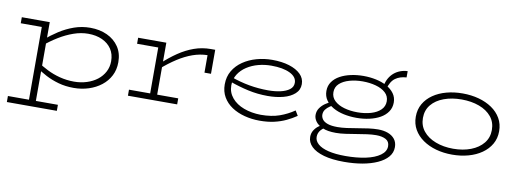

<svg xmlns="http://www.w3.org/2000/svg" viewBox="-62 -948 4148 1536"><g transform="rotate(10 2011.5 -180.5)"><path d="M538 14Q471 14 414 -2Q357 -18 309.5 -43Q262 -68 225 -95V-140Q263 -114 311.5 -89.5Q360 -65 416 -50.5Q472 -36 532 -36Q587 -36 635.5 -51.5Q684 -67 720 -95Q756 -123 776.5 -162Q797 -201 797 -248Q797 -306 769.5 -347Q742 -388 693 -410.5Q644 -433 579 -433Q521 -433 461 -412Q401 -391 343 -355.5Q285 -320 230 -274V-322Q281 -366 337.5 -402.5Q394 -439 456.5 -461Q519 -483 587 -483Q664 -483 724.5 -455Q785 -427 820 -375Q855 -323 855 -250Q855 -189 830 -140.5Q805 -92 761 -57.5Q717 -23 659.5 -4.5Q602 14 538 14ZM32 218V169H438V218ZM203 210V-471H259V210ZM32 -422V-471H257V-422Z M1185 -254V-299Q1245 -355 1305.5 -396Q1366 -437 1430.5 -460Q1495 -483 1566 -483H1601V-288H1548V-430Q1488 -429 1428.5 -408Q1369 -387 1308.5 -348Q1248 -309 1185 -254ZM977 0V-49H1377V0ZM1149 -8V-471H1206V-8ZM977 -422V-471H1204V-422Z M2048 14Q1984 14 1925 -1.5Q1866 -17 1821 -47Q1776 -77 1750 -121.5Q1724 -166 1724 -224Q1724 -287 1752.5 -335Q1781 -383 1829.5 -416Q1878 -449 1939 -466Q2000 -483 2065 -483Q2144 -483 2203.5 -464.5Q2263 -446 2297 -412.5Q2331 -379 2331 -332Q2331 -285 2296 -253.5Q2261 -222 2204 -207Q2147 -192 2078 -192Q1995 -192 1918.5 -209Q1842 -226 1767 -253L1766 -292Q1843 -264 1919 -250.5Q1995 -237 2073 -237Q2128 -237 2173 -247Q2218 -257 2246 -278Q2274 -299 2274 -333Q2274 -381 2217.5 -408.5Q2161 -436 2066 -436Q2012 -436 1961 -422.5Q1910 -409 1868.5 -382Q1827 -355 1802 -315.5Q1777 -276 1777 -225Q1777 -168 1813.5 -124.5Q1850 -81 1912 -58Q1974 -35 2049 -34Q2137 -34 2201.5 -57Q2266 -80 2319 -117L2343 -77Q2305 -51 2261.5 -30.5Q2218 -10 2166 2Q2114 14 2048 14Z M2771 221Q2673 221 2606 202Q2539 183 2504.5 149Q2470 115 2470 71Q2470 41 2484.5 17.5Q2499 -6 2520.5 -21.5Q2542 -37 2561 -45L2593 -29Q2564 -19 2542.5 5Q2521 29 2521 62Q2521 94 2549.5 119.5Q2578 145 2634.5 159Q2691 173 2774 173Q2865 173 2938 157.5Q3011 142 3054 111Q3097 80 3097 37Q3097 -1 3067 -17.5Q3037 -34 2988 -34Q2955 -34 2914.5 -28.5Q2874 -23 2830.5 -15.5Q2787 -8 2744.5 -2Q2702 4 2666 4Q2599 4 2559 -13.5Q2519 -31 2500.5 -56.5Q2482 -82 2482 -109Q2482 -141 2499 -165.5Q2516 -190 2541.5 -207.5Q2567 -225 2594 -236L2626 -218Q2605 -209 2583.5 -195Q2562 -181 2548.5 -163Q2535 -145 2535 -121Q2535 -101 2548 -83Q2561 -65 2591 -54.5Q2621 -44 2671 -44Q2704 -44 2746 -49.5Q2788 -55 2832.5 -63Q2877 -71 2919 -76.5Q2961 -82 2996 -82Q3041 -82 3076 -69Q3111 -56 3131.5 -30Q3152 -4 3152 35Q3152 80 3122.5 114.5Q3093 149 3040 173Q2987 197 2918.5 209Q2850 221 2771 221ZM2807 -143Q2753 -143 2704 -153.5Q2655 -164 2617 -185.5Q2579 -207 2556.5 -239Q2534 -271 2534 -314Q2534 -356 2556.5 -388Q2579 -420 2617.5 -441Q2656 -462 2705 -472.5Q2754 -483 2807 -483Q2860 -483 2909 -472.5Q2958 -462 2996.5 -441Q3035 -420 3058 -388.5Q3081 -357 3081 -315Q3081 -273 3059 -240.5Q3037 -208 2999 -186.5Q2961 -165 2911.5 -154Q2862 -143 2807 -143ZM2807 -188Q2867 -188 2916.5 -202.5Q2966 -217 2995 -245.5Q3024 -274 3024 -315Q3024 -357 2994 -384.5Q2964 -412 2914.5 -425.5Q2865 -439 2807 -439Q2750 -439 2700.5 -425Q2651 -411 2621 -383.5Q2591 -356 2591 -314Q2591 -272 2621 -244Q2651 -216 2700 -202Q2749 -188 2807 -188ZM3002 -409 2978 -434Q2985 -470 3000.5 -496.5Q3016 -523 3038 -541.5Q3060 -560 3088 -570.5Q3116 -581 3147 -582V-531Q3093 -528 3056.5 -501.5Q3020 -475 3002 -409Z M3612 14Q3542 14 3481 -3Q3420 -20 3373.5 -52.5Q3327 -85 3300.5 -131Q3274 -177 3274 -235Q3274 -294 3300.5 -340Q3327 -386 3373.5 -418Q3420 -450 3481 -466.5Q3542 -483 3612 -483Q3682 -483 3743 -466.5Q3804 -450 3851 -418Q3898 -386 3924.5 -340Q3951 -294 3951 -235Q3951 -177 3924.5 -131Q3898 -85 3851.5 -52.5Q3805 -20 3743.5 -3Q3682 14 3612 14ZM3612 -34Q3692 -34 3755.5 -58.5Q3819 -83 3855.5 -128Q3892 -173 3892 -235Q3892 -298 3855.5 -342.5Q3819 -387 3755.5 -410.5Q3692 -434 3612 -434Q3533 -434 3469 -410.5Q3405 -387 3368.5 -342.5Q3332 -298 3332 -235Q3332 -173 3368.5 -128Q3405 -83 3469 -58.5Q3533 -34 3612 -34Z"/></g></svg>

Font: BioRhyme SemiExpanded Light
Style: Regular
Weight: 300
Width: 6
Designer: Aoife Mooney
Foundry: Aoife Mooney Type
Version: Version 1.600;gftools[0.9.33]